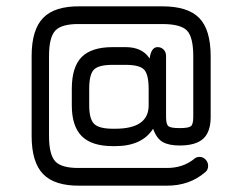

<svg xmlns="http://www.w3.org/2000/svg" viewBox="-20 -580 766 607"><path d="M628 -35Q579 7 508 7H233Q153 8 116.5 -29.5Q80 -67 80 -150V-403Q80 -486 116.5 -523.5Q153 -561 233 -560H493Q574 -560 610 -523Q646 -486 646 -402V-210Q646 -163 622.5 -141.5Q599 -120 548 -120Q514 -120 494.5 -131Q475 -142 464 -173Q429 -118 344 -118H337Q270 -118 238.5 -149.5Q207 -181 207 -247V-299Q207 -368 238 -399.5Q269 -431 336 -431H377Q430 -431 453 -395Q458 -431 478 -431Q490 -431 497.5 -423Q505 -415 505 -403V-210Q505 -187 512.5 -181Q520 -175 548 -175Q576 -175 583.5 -181Q591 -187 591 -210V-402Q591 -463 571 -483.5Q551 -504 493 -504H233Q176 -505 155.5 -484Q135 -463 135 -403V-150Q135 -90 155.5 -69Q176 -48 233 -49H508Q558 -49 593 -77Q600 -84 611 -84Q622 -84 630 -75.5Q638 -67 638 -56Q638 -42 628 -35ZM262 -247Q262 -204 277.5 -188.5Q293 -173 337 -173H344Q450 -173 450 -247V-298Q450 -345 435.5 -360Q421 -375 377 -375H336Q292 -375 277 -360Q262 -345 262 -299Z"/></svg>

Font: Jura Medium
Style: Regular
Weight: 500
Designer: Daniel Johnson, Alexei Vanyashin
Foundry: Daniel Johnson
Version: Version 5.103